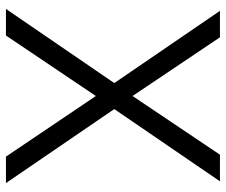

<svg xmlns="http://www.w3.org/2000/svg" viewBox="-77 -683 760 646"><g transform="rotate(90 303.0 -360.0)"><path d="M99.5 0 303 -302.5 507 0H596L347 -364.5L590 -720H500.5L303 -426L105.5 -720H16.5L259.5 -364.5L10 0Z"/></g></svg>

Font: Vela Sans
Style: Regular
Weight: 400
Designer: Principal design: Mikhail Sharanda - project Manrope.
Design modification: Ravid Balaliev
Foundry: Mikhail Sharanda
Version: Version 1.001